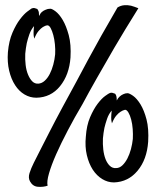

<svg xmlns="http://www.w3.org/2000/svg" viewBox="-20 -657 616 746"><path d="M10.7 -454.1Q14.6 -498 28.3 -529.8Q42 -561.5 57.6 -582Q73.2 -602.5 86.4 -612.3Q99.6 -622.1 102.5 -624Q109.4 -627 114.7 -625.5Q120.1 -624 125 -622.1Q126 -621.1 127.9 -617.2Q129.9 -614.3 130.9 -608.9Q131.8 -603.5 131.8 -594.7Q136.7 -605.5 143.1 -610.8Q149.4 -616.2 157.2 -619.1Q165 -623 174.8 -623Q180.7 -624 195.3 -613.3Q210 -602.5 223.6 -579.6Q237.3 -556.6 247.1 -520.5Q256.8 -484.4 253.9 -433.6Q249 -366.2 213.4 -322.3Q177.7 -278.3 121.1 -277.3Q96.7 -277.3 75.2 -290Q53.7 -302.7 38.6 -326.2Q23.4 -349.6 15.6 -382.3Q7.8 -415 10.7 -454.1ZM128.9 -332Q142.6 -333 153.8 -343.3Q165 -353.5 173.3 -369.6Q181.6 -385.7 187 -405.8Q192.4 -425.8 194.3 -446.3Q195.3 -464.8 193.4 -484.9Q191.4 -504.9 187 -521Q182.6 -537.1 176.8 -547.9Q170.9 -558.6 164.1 -558.6Q155.3 -557.6 146.5 -551.8Q138.7 -546.9 129.9 -536.6Q121.1 -526.4 113.3 -506.8Q112.3 -509.8 111.3 -515.6Q110.4 -520.5 110.4 -529.8Q110.4 -539.1 112.3 -555.7Q100.6 -542 94.2 -523.9Q87.9 -505.9 84 -489.3Q80.1 -469.7 78.1 -448.2Q77.1 -425.8 79.6 -404.8Q82 -383.8 88.9 -367.2Q95.7 -350.6 105.5 -340.8Q115.2 -331.1 128.9 -332ZM555.7 -106.4Q550.8 -37.1 514.6 6.3Q478.5 49.8 422.9 51.8Q398.4 51.8 377 38.6Q355.5 25.4 340.3 2Q325.2 -21.5 317.4 -54.2Q309.6 -86.9 313.5 -126Q316.4 -169.9 330.1 -201.7Q343.8 -233.4 359.4 -253.9Q375 -274.4 388.7 -284.2Q402.3 -293.9 405.3 -294.9Q411.1 -297.9 416.5 -296.4Q421.9 -294.9 426.8 -293Q427.7 -293 429.7 -289.1Q431.6 -286.1 432.6 -280.8Q433.6 -275.4 433.6 -266.6Q438.5 -276.4 445.3 -282.2Q452.1 -288.1 459 -291Q466.8 -294.9 475.6 -294.9Q482.4 -294.9 497.1 -284.7Q511.7 -274.4 525.9 -251.5Q540 -228.5 549.3 -192.9Q558.6 -157.2 555.7 -106.4ZM465.8 -230.5Q457 -228.5 448.2 -222.7Q440.4 -217.8 431.6 -207.5Q422.9 -197.3 415 -177.7Q414.1 -180.7 413.1 -186.5Q412.1 -191.4 412.1 -201.2Q412.1 -210.9 414.1 -227.5Q402.3 -213.9 396 -195.3Q389.6 -176.8 385.7 -160.2Q381.8 -140.6 379.9 -119.1Q378.9 -96.7 381.3 -75.7Q383.8 -54.7 390.1 -38.6Q396.5 -22.5 406.7 -12.7Q417 -2.9 430.7 -3.9Q444.3 -3.9 455.6 -14.6Q466.8 -25.4 475.1 -41.5Q483.4 -57.6 488.8 -77.6Q494.1 -97.7 496.1 -117.2Q497.1 -135.7 495.6 -155.8Q494.1 -175.8 489.7 -192.4Q485.4 -209 479 -219.7Q472.7 -230.5 465.8 -230.5ZM356.4 -353.5Q324.2 -296.9 300.8 -252.9Q269.5 -200.2 243.2 -149.9Q216.8 -99.6 198.2 -57.6Q179.7 -15.6 170.4 16.6Q161.1 48.8 165 64.5Q148.4 70.3 127.9 68.8Q107.4 67.4 96.7 47.9Q88.9 34.2 94.7 15.6Q100.6 -2.9 111.3 -24.4Q116.2 -34.2 132.3 -65.9Q148.4 -97.7 171.4 -142.6Q194.3 -187.5 222.2 -239.3Q250 -291 277.3 -340.8Q297.9 -379.9 323.2 -426.8Q344.7 -466.8 373.5 -518.1Q402.3 -569.3 436.5 -627.9Q449.2 -635.7 462.9 -636.7Q476.6 -637.7 489.3 -634.8Q502.9 -630.9 517.6 -625Q463.9 -539.1 423.8 -470.7Q383.8 -402.3 356.4 -353.5Z"/></svg>

Font: BKP Parklife Text
Style: Regular
Weight: 400
Designer: Font Diner, Inc.; LA MECHKY PLUS GmbH
Foundry: Font Diner, Inc.; LA MECHKY PLUS GmbH
Version: Version 1.007